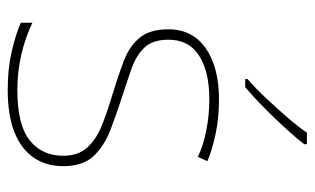

<svg xmlns="http://www.w3.org/2000/svg" viewBox="-179 -627 816 498"><g transform="rotate(90 229.0 -378.0)"><path d="M411 -134Q411 -90 389 -57.5Q367 -25 323 -7.5Q279 10 213 10Q158 10 113 -0.5Q68 -11 39 -24V-54Q79 -35 123 -25Q167 -15 213 -15Q304 -15 344 -47Q384 -79 384 -134Q384 -173 362.5 -196.5Q341 -220 304.5 -234.5Q268 -249 224 -262Q178 -276 139.5 -290.5Q101 -305 78.5 -331.5Q56 -358 56 -407Q56 -469 105 -503.5Q154 -538 238 -538Q285 -538 326 -529.5Q367 -521 398 -508L387 -483Q359 -497 318.5 -505Q278 -513 238 -513Q166 -513 124.5 -486.5Q83 -460 83 -407Q83 -366 103.5 -344.5Q124 -323 158.5 -311Q193 -299 233 -286Q277 -272 318 -256Q359 -240 385 -212.5Q411 -185 411 -134ZM354 -759Q341 -742 323.5 -722.5Q306 -703 286.5 -682.5Q267 -662 246.5 -642.5Q226 -623 206 -606H185V-612Q208 -632 234.5 -660Q261 -688 285.5 -716.5Q310 -745 324 -766H354Z"/></g></svg>

Font: Noto Sans Khmer Thin
Style: Regular
Weight: 250
Version: Version 2.003